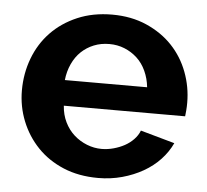

<svg xmlns="http://www.w3.org/2000/svg" viewBox="-44 -581 687 637"><g transform="rotate(5 299.5 -262.0)"><path d="M305 10Q240 10 189 -11.5Q138 -33 102.5 -70Q67 -107 47.5 -155.5Q28 -204 28 -258Q28 -314 47 -364.5Q66 -415 102 -452.5Q138 -490 189.5 -512Q241 -534 305 -534Q369 -534 420 -511.5Q471 -489 506 -452Q541 -415 559.5 -366Q578 -317 578 -264Q578 -251 577 -239Q576 -227 575 -219H171Q173 -189 185 -164.5Q197 -140 216 -123Q235 -106 259 -96.5Q283 -87 308 -87Q328 -87 348 -92.5Q368 -98 384.5 -107Q401 -116 414 -129.5Q427 -143 433 -159L547 -127Q533 -97 509.5 -72Q486 -47 454.5 -29Q423 -11 385 -0.5Q347 10 305 10ZM441 -304Q438 -333 426.5 -358Q415 -383 396.5 -400Q378 -417 354.5 -426.5Q331 -436 304 -436Q276 -436 252.5 -426.5Q229 -417 211 -400Q193 -383 181.5 -358Q170 -333 167 -304Z"/></g></svg>

Font: Rising Sun
Style: Bold
Weight: 700
Designer: Matt McInerney, Pablo Impallari, Rodrigo Fuenzalida (Raleway font), Stephen Hutchings (Greek), Cristiano Sobral (main ch
Foundry: The Rising Sun Project Authors
Version: Version 4.327; ttfautohint (v1.8.4.7-5d5b-dirty)